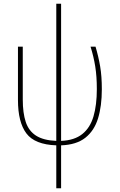

<svg xmlns="http://www.w3.org/2000/svg" viewBox="-20 -780 648 1037"><path d="M284 237V5Q168 1 122.5 -59.5Q77 -120 77 -240V-528H103V-242Q103 -170 119 -121.5Q135 -73 174.5 -47.5Q214 -22 284 -19V-760H310V-19Q382 -22 424.5 -56Q467 -90 485 -151.5Q503 -213 503 -299Q503 -367 494.5 -420.5Q486 -474 469 -528H496Q512 -474 521 -421Q530 -368 530 -298Q530 -207 509.5 -140.5Q489 -74 441 -36Q393 2 310 5V237Z"/></svg>

Font: Noto Sans SemiCondensed Thin
Style: Regular
Weight: 100
Width: 4
Designer: Monotype Design Team
Foundry: Monotype Imaging Inc.
Version: Version 2.013; ttfautohint (v1.8.4.7-5d5b)